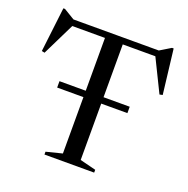

<svg xmlns="http://www.w3.org/2000/svg" viewBox="-131 -865 968 989"><g transform="rotate(20 353.0 -370.5)"><path d="M160 -346.5V-381.5H545V-346.5ZM304 -686.5H401.5V-37.5L489 -15.5V0H216.5V-15.5L304 -37.5ZM630 -671H75.5L129.5 -680.5L37.5 -493L21.5 -496.5L50.5 -741H59.5L132 -697L87.5 -705H618L573.5 -697L646 -741H655L684 -496.5L667.5 -493L575.5 -680.5Z"/></g></svg>

Font: Newsreader 60pt
Style: Regular
Weight: 400
Designer: Hugues Gentile
Foundry: Production Type
Version: Version 1.003